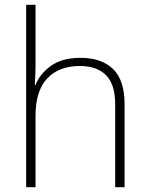

<svg xmlns="http://www.w3.org/2000/svg" viewBox="-20 -780 622 800"><path d="M128 -504Q128 -482 127 -464.5Q126 -447 125 -426H128Q146 -472 192 -505.5Q238 -539 316 -539Q403 -539 451 -492.5Q499 -446 499 -347V0H460V-345Q460 -428 422 -466.5Q384 -505 313 -505Q226 -505 177 -453.5Q128 -402 128 -297V0H89V-760H128Z"/></svg>

Font: Noto Sans Devanagari ExtraLight
Style: Regular
Weight: 200
Designer: Jelle Bosma - Monotype Design Team
Foundry: Monotype Imaging Inc.
Version: Version 2.004; ttfautohint (v1.8.4.7-5d5b)